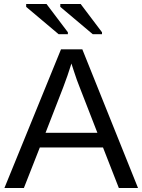

<svg xmlns="http://www.w3.org/2000/svg" viewBox="-20 -933 707 953"><path d="M569.8 0H665L388.7 -688H282.7L2 0H98.6L177.7 -201.2H491.2ZM334.5 -617.7 347.7 -577.1C356.8 -548.8 365.9 -523.4 375 -501L463.4 -273.9H206.1L293.9 -500C309.9 -542.3 321.9 -577 330.1 -604ZM440.4 -763.2H486.3V-772.9L380.4 -913.1H279.3V-898.9ZM271 -763.2H316.9V-772.9L210.9 -913.1H109.9V-898.9Z"/></svg>

Font: Arimo
Style: Regular
Weight: 400
Designer: Steve Matteson
Foundry: Monotype Imaging Inc.
Version: Version 1.32